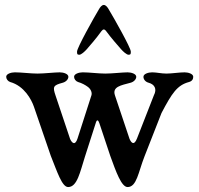

<svg xmlns="http://www.w3.org/2000/svg" viewBox="-20 -745 805 775"><path d="M390 -620C396 -628 402 -628 408 -620C430 -590 456 -561 469 -546C477 -537 491 -524 499 -524C508 -524 508 -528 508 -537C508 -552 439 -674 419 -707C414 -716 407 -725 399 -725C391 -725 384 -716 379 -707C359 -674 291 -552 291 -537C291 -528 291 -524 300 -524C308 -524 322 -537 330 -546C343 -561 367 -588 390 -620ZM335 -394C346.2 -385.6 352.7 -371.4 349 -360L293 -186C283.3 -155.8 270.3 -167.6 263 -184L204 -360C192.2 -395.1 194.4 -400.6 233 -411C247.5 -414.9 256 -426 256 -435C256 -447 236 -453 221 -453C201 -453 158 -448 131 -448C104 -448 66 -453 40 -453C25 -453 5 -447 5 -435C5 -426 12 -417 21 -414C78 -398 106.9 -343.3 117 -314L185 -116C210.5 -53 230 10 255 10C292 10 303.1 -51.1 323 -113L367 -250C371.1 -263.4 376.6 -261.3 381 -248L425 -116C448.2 -52.1 470 10 495 10C532 10 538.2 -49.7 563 -113L632 -289C674 -368.6 694.7 -401.1 743 -414C755.6 -417.4 760 -426 760 -435C760 -447 740 -453 725 -453C705 -453 672 -448 652 -448C631 -448 612 -453 594 -453C579 -453 559 -447 559 -435C559 -426 565.5 -414.9 580 -411C603.2 -404.8 615 -386.5 601 -360L533 -186C521.5 -156.5 510.3 -167.6 503 -184L444 -360C432.2 -395.1 468.4 -400.6 507 -411C521.5 -414.9 530 -426 530 -435C530 -447 510 -453 495 -453C475 -453 432 -448 405 -448C378 -448 340 -453 314 -453C299 -453 279 -447 279 -435C279 -426 286 -417 295 -414C310.3 -409.7 324.6 -401.8 335 -394Z"/></svg>

Font: EB Garamond SC 08
Style: Regular
Weight: 400
Version: Version 0.016